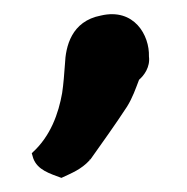

<svg xmlns="http://www.w3.org/2000/svg" viewBox="-20 -138 265 272"><path d="M25 79 27 86C33 103 51 108 67 114C82 107 95 102 107 89V88H108C125 64 143 39 160 13C168 0 172 -12 177 -25C184 -31 193 -43 191 -58C192 -88 170 -127 123 -116C81 -108 73 -72 72 -47C71 -34 70 -19 68 -6C63 22 52 55 25 79Z"/></svg>

Font: Hussar Pisanka
Style: BdKur
Weight: 700
Designer: Robert Jablonski
Foundry: Cannot Into Space Fonts
Version: Version 1.070